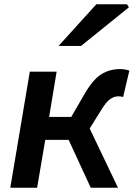

<svg xmlns="http://www.w3.org/2000/svg" viewBox="-20 -875 623 895"><path d="M119 -541H244L209 -330H312L376 -440Q414 -505 452.5 -529Q491 -553 540 -553Q562 -553 583 -546L554 -423Q542 -426 532 -426Q512 -426 493.5 -413Q475 -400 453 -364L398 -276L530 0H403L300 -223H191L153 0H28ZM429 -855H572L581 -841L358 -661H253Z"/></svg>

Font: Nebula Sans Semibold
Style: Regular
Weight: 600
Italic angle: -9°
Designer: Paul D. Hunt for Adobe (as Source Sans)
Foundry: Nebula Entertainment & Broadcasting LLC
Version: Version 1.010